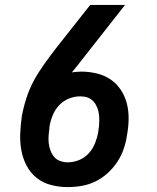

<svg xmlns="http://www.w3.org/2000/svg" viewBox="-20 -755 640 783"><path d="M256 8Q222 8 188.5 -0.5Q155 -9 129.5 -29.5Q104 -50 88.5 -79.5Q73 -109 67 -142Q61 -175 62.5 -210.5Q64 -246 69 -281Q76 -319 88 -356Q100 -393 118.5 -427Q137 -461 161 -494.5Q185 -528 209 -559L348 -735H490L303 -497Q295 -487 288 -478Q281 -469 273 -460Q283 -461 292.5 -462Q302 -463 311 -463Q343 -463 374.5 -455.5Q406 -448 431 -431Q456 -414 473 -388Q490 -362 497.5 -332Q505 -302 504.5 -269.5Q504 -237 498 -204Q494 -176 484.5 -148Q475 -120 458.5 -95Q442 -70 419 -49Q396 -28 369 -15Q342 -2 313.5 3Q285 8 256 8ZM256 -93Q280 -93 303 -102.5Q326 -112 342.5 -130.5Q359 -149 368 -172Q377 -195 381 -218Q381 -219 381 -219.5Q381 -220 381 -221Q383 -231 383.5 -238Q384 -245 384.5 -253Q385 -261 385 -269Q385 -277 384 -285Q383 -293 381.5 -300.5Q380 -308 377 -315Q374 -322 370.5 -328.5Q367 -335 362 -340.5Q357 -346 350.5 -350.5Q344 -355 337 -357.5Q330 -360 322 -361Q314 -362 306 -362Q283 -362 260 -352.5Q237 -343 220.5 -325Q204 -307 195 -285Q186 -263 182 -240Q182 -239 182 -238.5Q182 -238 182 -238Q180 -222 178.5 -205.5Q177 -189 178.5 -173Q180 -157 185.5 -142Q191 -127 200.5 -115.5Q210 -104 225 -98.5Q240 -93 256 -93Z"/></svg>

Font: Iosevka Slab Extended
Style: Bold Italic
Weight: 700
Width: 7
Italic angle: -9°
Monospace: yes
Designer: Belleve Invis
Foundry: Belleve Invis
Version: Version 11.1.0; ttfautohint (v1.8.3)